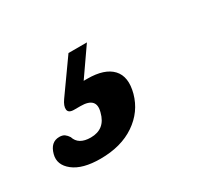

<svg xmlns="http://www.w3.org/2000/svg" viewBox="-118 -93 415 388"><g transform="rotate(-30 89.0 101.0)"><path d="M73 -8.5H116L71.5 55.5Q75.5 55.5 80 55.5Q120 55.5 137.5 74.2Q155 93 145.5 128.5Q135.5 165 103.2 187Q71 209 22.5 209Q-19 209 -40 192.5Q-61 176 -55 153.5Q-48.5 129 -28 129Q-20.5 129 -16 132.2Q-11.5 135.5 -8 141Q-1.5 162 27 162Q60.5 162 69 128Q78 96.5 40.5 96.5H25.5Q12.5 96.5 11.5 88Q10.5 79.5 19 67.5Z"/></g></svg>

Font: Fraunces 144pt S100 SemiBold
Style: Italic
Weight: 600
Italic angle: -16°
Version: Version 1.000; ttfautohint (v1.8.3)